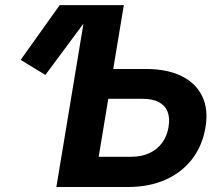

<svg xmlns="http://www.w3.org/2000/svg" viewBox="-20 -748 887 768"><path d="M161.5 -448.3 62.6 -508.5 218.8 -727.5H368.7ZM380.1 -472.1H562.9Q648.6 -472.1 706.1 -443.7Q763.6 -415.4 788.8 -363.1Q813.9 -310.8 802.1 -239.4Q790.1 -166 748.9 -112.2Q707.7 -58.4 642.2 -29.2Q576.8 0 491.1 0H205.5L326.1 -727.5H475.3L374.7 -120.9H505.1Q545.6 -120.9 576.8 -135.2Q608 -149.5 628.1 -176.2Q648.2 -202.9 654.2 -240Q660.2 -275.9 650.4 -301Q640.6 -326.1 615.4 -339.5Q590.1 -352.8 549.6 -352.8H360.6Z"/></svg>

Font: Adwaita Sans
Style: Italic
Weight: 400
Italic angle: -9.39999°
Designer: Rasmus Andersson
Foundry: rsms
Version: Version 4.001;git-9221beed3